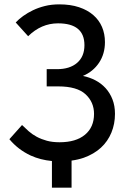

<svg xmlns="http://www.w3.org/2000/svg" viewBox="-20 -730 592 880"><path d="M308 130H218V8Q165 3 121 -17Q63 -44 23 -92L81 -157Q95 -143 111.5 -128.5Q128 -114 148.5 -103Q169 -92 194.5 -85Q220 -78 253 -78Q328 -78 369.5 -112.5Q411 -147 411 -208Q411 -262 372 -298Q333 -334 247 -334H194V-413H241Q300 -413 333.5 -442Q367 -471 367 -523Q367 -623 246 -623Q169 -623 109 -564L52 -627Q66 -642 86 -656.5Q106 -671 131 -683Q156 -695 186 -702.5Q216 -710 252 -710Q303 -710 342 -697Q381 -684 407.5 -661Q434 -638 447.5 -606.5Q461 -575 461 -537Q461 -483 434 -442.5Q407 -402 360 -382Q390 -376 417 -362Q444 -348 464 -326Q484 -304 495.5 -274.5Q507 -245 507 -208Q507 -162 490.5 -122Q474 -82 442.5 -53Q411 -24 364 -7Q338 2 308 6Z"/></svg>

Font: Tilda Sans Medium
Style: Regular
Weight: 500
Designer: ParaType Ltd
Foundry: ParaType Ltd
Version: Version 1.009